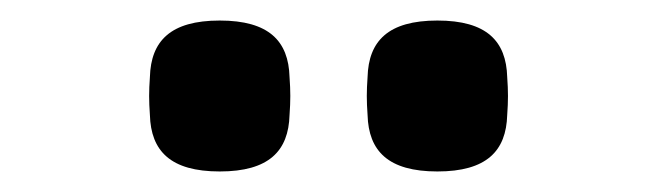

<svg xmlns="http://www.w3.org/2000/svg" viewBox="-20 -740 640 187"><path d="M194 -573C242 -573 261 -593 262 -628C263 -642 263 -651 262 -665C261 -700 242 -720 194 -720C146 -720 127 -700 126 -665C125 -651 125 -642 126 -628C127 -593 146 -573 194 -573ZM338 -628C339 -593 358 -573 406 -573C454 -573 473 -593 474 -628C475 -642 475 -651 474 -665C473 -700 454 -720 406 -720C358 -720 339 -700 338 -665C337 -651 337 -642 338 -628Z"/></svg>

Font: Kreadon Extra Bold
Style: Regular
Weight: 800
Designer: kohakuno
Foundry: StudioGnu
Version: Version 1.000;Glyphs 3.1.2 (3151)